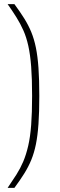

<svg xmlns="http://www.w3.org/2000/svg" viewBox="-20 -763 291 933"><path d="M17 150Q41 115 60 85Q79 55 93 22Q107 -11 117 -54Q127 -97 131.5 -156Q136 -215 136 -297Q136 -380 131.5 -439Q127 -498 117.5 -540.5Q108 -583 93.5 -615.5Q79 -648 60 -678.5Q41 -709 17 -743H50Q78 -705 98 -673Q118 -641 132 -607Q146 -573 154.5 -531Q163 -489 167 -432.5Q171 -376 171 -297Q171 -218 167 -161Q163 -104 154.5 -62Q146 -20 132 14Q118 48 98 80Q78 112 50 150Z"/></svg>

Font: Saira Thin SemiCondensed
Style: Regular
Weight: 100
Width: 4
Version: Version 1.101